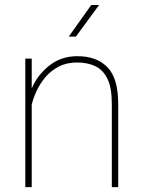

<svg xmlns="http://www.w3.org/2000/svg" viewBox="-20 -769 587 789"><path d="M296.4 -512.2Q253.4 -512.2 220.9 -495.1Q188.5 -478 166 -451.2Q143.6 -424.3 129.9 -394.3Q116.2 -364.3 110.4 -338.4V0H84V-528.3H110.4V-405.8Q134.3 -461.4 182.9 -499.8Q231.4 -538.1 297.9 -538.1Q377.9 -538.1 421.9 -492.4Q465.8 -446.8 465.8 -341.8V0H439.5V-341.8Q439.5 -409.2 421.1 -446Q402.8 -482.9 370.6 -497.6Q338.4 -512.2 296.4 -512.2ZM262.7 -618.7 355 -748.5H387.2L292 -618.7Z"/></svg>

Font: Vazirmatn RD FD Thin
Style: Regular
Weight: 100
Designer: Saber Rastikerdar
Foundry: Saber Rastikerdar
Version: Version 33.003